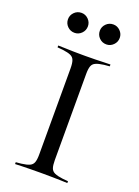

<svg xmlns="http://www.w3.org/2000/svg" viewBox="-143 -808 628 869"><g transform="rotate(20 171.0 -373.0)"><path d="M162.1 -2.4Q137.9 -2.4 116.9 -2Q96 -1.6 78.2 -1.2Q60.5 -0.8 45.2 0V-8.9L71 -11.3Q96.8 -14.5 110.1 -20.6Q123.4 -26.6 128.2 -39.9Q133.1 -53.2 133.1 -78.2V-492.7Q133.1 -517.7 128.2 -531Q123.4 -544.4 110.1 -550.4Q96.8 -556.5 71 -559.7L45.2 -562.1V-571Q60.5 -571 78.2 -570.2Q96 -569.4 116.9 -569Q137.9 -568.5 162.1 -568.5H171H179Q203.2 -568.5 224.2 -569Q245.2 -569.4 263.3 -570.2Q281.5 -571 296.8 -571V-562.1L270.2 -559.7Q245.2 -556.5 231.5 -550.4Q217.7 -544.4 212.9 -531Q208.1 -517.7 208.1 -492.7V-78.2Q208.1 -53.2 212.9 -39.9Q217.7 -26.6 231.5 -20.6Q245.2 -14.5 270.2 -11.3L296.8 -8.9V0Q281.5 -0.8 263.3 -1.2Q245.2 -1.6 224.2 -2Q203.2 -2.4 179 -2.4H171ZM94.4 -650Q74.2 -650 60.1 -664.1Q46 -678.2 46 -698.4Q46 -717.7 60.1 -731.9Q74.2 -746 94.4 -746Q113.7 -746 127.8 -731.9Q141.9 -717.7 141.9 -698.4Q141.9 -678.2 127.8 -664.1Q113.7 -650 94.4 -650ZM247.6 -650Q227.4 -650 213.3 -664.1Q199.2 -678.2 199.2 -698.4Q199.2 -717.7 213.3 -731.9Q227.4 -746 247.6 -746Q266.9 -746 281 -731.9Q295.2 -717.7 295.2 -698.4Q295.2 -678.2 281 -664.1Q266.9 -650 247.6 -650Z"/></g></svg>

Font: Playfair 144pt SemiExpanded Light
Style: Regular
Weight: 300
Width: 6
Designer: Claus Eggers Sørensen
Foundry: Claus Eggers Sørensen
Version: Version 2.203